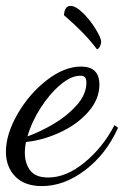

<svg xmlns="http://www.w3.org/2000/svg" viewBox="-34 -585 419 649"><path d="M-14 -72Q-14 -131 25 -199Q64 -267 123.5 -313.5Q183 -360 240 -360Q302 -360 302 -299Q302 -250 265 -207.5Q228 -165 170 -138Q112 -111 54 -105Q50 -88 50 -69Q50 -33 68 -9Q86 15 129 15Q190 15 252 -36Q314 -87 353 -162L365 -153Q325 -64 254 -10Q183 44 108 44Q49 44 17.5 11.5Q-14 -21 -14 -72ZM258 -306Q258 -318 253.5 -323.5Q249 -329 237 -329Q206 -329 169.5 -298Q133 -267 102.5 -219Q72 -171 59 -124Q101 -139 147 -166Q193 -193 225.5 -229.5Q258 -266 258 -306ZM182 -534Q185 -565 204 -565Q222 -565 246.5 -541Q271 -517 289.5 -486.5Q308 -456 308 -444Q308 -438 304.5 -429.5Q301 -421 294 -418Q256 -470 182 -534Z"/></svg>

Font: Dancing Script
Style: Regular
Weight: 400
Designer: Pablo Impallari
Foundry: Pablo Impallari
Version: Version 2.000